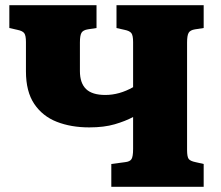

<svg xmlns="http://www.w3.org/2000/svg" viewBox="-20 -720 850 740"><path d="M409 0V-88L462 -95Q481 -97 487 -107Q493 -117 493 -146V-269Q463 -253 422 -241Q381 -229 324 -229Q254 -229 199 -250.5Q144 -272 112 -319.5Q80 -367 80 -445V-558Q80 -583 73.5 -592Q67 -601 47 -605L16 -612V-700H352V-612L319 -607Q300 -604 294 -593.5Q288 -583 288 -556V-446Q288 -400 311.5 -377Q335 -354 386 -354Q440 -354 493 -384V-558Q493 -583 486.5 -592Q480 -601 460 -605L429 -612V-700H765V-612L732 -607Q713 -604 707 -593.5Q701 -583 701 -556V-142Q701 -115 707.5 -107Q714 -99 734 -95L765 -88V0Z"/></svg>

Font: Literata 12pt ExtraBold
Style: Regular
Weight: 800
Designer: Latin by Veronika Burian and Jose Scaglione. Greek by Irene Vlachou. Cyrillic by Vera Evstafieva.
Foundry: TypeTogether
Version: Version 3.002